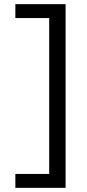

<svg xmlns="http://www.w3.org/2000/svg" viewBox="-20 -746 420 925"><path d="M54 159H296V-726H54V-659H217V92H54Z"/></svg>

Font: Geom Light
Style: Regular
Weight: 300
Version: Version 1.102